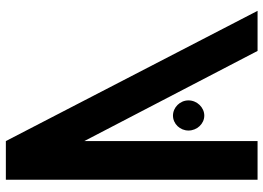

<svg xmlns="http://www.w3.org/2000/svg" viewBox="-142 -758 900 656"><g transform="rotate(-90 308.0 -430.0)"><path d="M154 -860H22V0H154V-592L462 0H599ZM190 -236C190 -207 213 -182 241 -182C269 -182 293 -207 293 -236C293 -265 269 -289 241 -289C213 -289 190 -265 190 -236Z"/></g></svg>

Font: Ny Stormning
Style: Regular
Weight: 400
Designer: Robert Jablonski, Mew Too
Foundry: Cannot Into Space Fonts
Version: Version 0.90